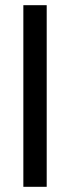

<svg xmlns="http://www.w3.org/2000/svg" viewBox="-20 -720 270 740"><path d="M70 0V-700H160V0Z"/></svg>

Font: Cuprum
Style: Regular
Weight: 400
Designer: Jovanny Lemonad
Foundry: Jovanny Lemonad
Version: Version 3.000